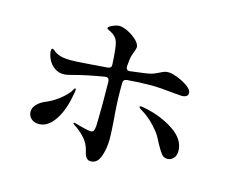

<svg xmlns="http://www.w3.org/2000/svg" viewBox="-102 -874 1203 1011"><g transform="rotate(15 500.0 -368.0)"><path d="M522 -445V-405Q522 -335 530 -245Q531 -230 533 -198.5Q535 -167 535 -142Q535 -91 519.5 -47.5Q504 -4 468 -4Q439 -4 431 -47Q421 -91 392.5 -120.5Q364 -150 336 -167Q329 -172 329 -175Q329 -178 333 -178L339 -177Q358 -171 386.5 -164Q415 -157 426 -157Q440 -157 443.5 -165Q447 -173 449 -192Q449 -214 450 -229L451 -316Q451 -394 450 -435Q448 -457 427 -454Q325 -437 252 -417Q228 -410 210 -410Q183 -410 160 -426.5Q137 -443 125 -471Q123 -475 121 -481Q119 -487 117 -495L115 -508Q115 -525 121 -525Q125 -525 131.5 -520Q138 -515 140 -513Q169 -491 228 -491Q269 -491 427 -504Q449 -506 447 -527Q442 -623 433 -648Q424 -675 393 -691Q391 -692 381.5 -696.5Q372 -701 372 -705Q372 -712 393.5 -722Q415 -732 432 -732Q451 -732 479 -718Q507 -704 527.5 -684Q548 -664 548 -647Q548 -639 540 -619L533 -599Q527 -582 524 -537V-535Q524 -525 530 -519.5Q536 -514 546 -516Q633 -526 656 -532Q671 -536 683 -542Q695 -548 698 -549Q713 -557 722.5 -560Q732 -563 743 -563Q762 -563 794.5 -550.5Q827 -538 851.5 -520Q876 -502 876 -485Q876 -461 840 -461L802 -464Q721 -473 674 -473Q610 -473 542 -467Q522 -465 522 -445ZM295 -346Q295 -340 293.5 -333Q292 -326 291 -320Q276 -232 239 -177.5Q202 -123 153 -123Q127 -123 111 -138Q95 -153 95 -175Q95 -196 112 -214.5Q129 -233 155 -244Q188 -257 220.5 -280.5Q253 -304 276 -333Q279 -338 283.5 -346Q288 -354 291 -354Q295 -354 295 -346ZM901 -175Q901 -150 887 -135.5Q873 -121 856 -121Q835 -121 823 -135.5Q811 -150 793 -183Q775 -220 759 -242Q714 -300 664 -330Q654 -336 648.5 -340Q643 -344 643 -348Q643 -352 650 -352Q657 -352 671 -349Q765 -330 833 -284Q901 -238 901 -175Z"/></g></svg>

Font: Shippori Mincho B1 SemiBold
Style: Regular
Weight: 600
Designer: FONTDASU
Foundry: FONTDASU / Google Inc. / but / Adobe
Version: Version 3.110; ttfautohint (v1.8.3)